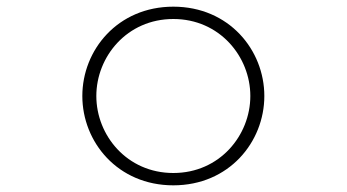

<svg xmlns="http://www.w3.org/2000/svg" viewBox="-20 -523 1040 576"><path d="M227 -235C227 -97 333 33 500 33C667 33 773 -97 773 -235C773 -373 667 -503 500 -503C333 -503 227 -373 227 -235ZM500 -4C361 -4 269 -117 269 -235C269 -353 361 -466 500 -466C639 -466 731 -353 731 -235C731 -117 639 -4 500 -4Z"/></svg>

Font: LINE Seed JP_OTF Thin
Style: Regular
Weight: 250
Designer: LY Corporation & Fontrix & Fontworks
Version: Version 1.007